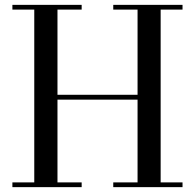

<svg xmlns="http://www.w3.org/2000/svg" viewBox="-20 -770 802 790"><path d="M731 -750V-730.5H641V-19.5H731V0H446V-19.5H546V-360H216.5V-19.5H316V0H31V-19.5H121V-730.5H31V-750H316V-730.5H216.5V-380H546V-730.5H446V-750Z"/></svg>

Font: Bodoni Moda SC
Style: Regular
Weight: 400
Designer: Owen Earl
Foundry: indestructible type
Version: Version 2.005